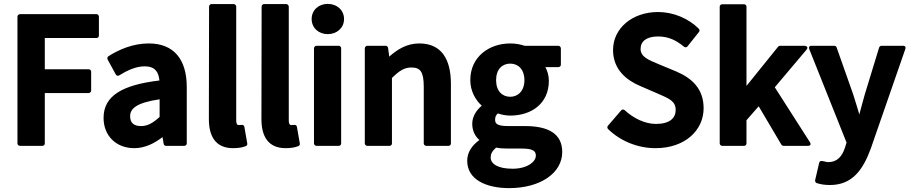

<svg xmlns="http://www.w3.org/2000/svg" viewBox="-20 -740 4689 990"><path d="M70 0C70 5 75 12 83 12H199C204 12 211 8 211 0V-260H437C442 -260 450 -265 450 -273V-371C450 -376 445 -383 437 -383H211V-544H478C483 -544 490 -548 490 -556V-654C490 -659 486 -667 478 -667H83C78 -667 70 -662 70 -654Z M514 -132C514 -39 580 24 672 24C728 24 776 -1 818 -33L824 2C825 8 830 12 836 12H930C935 12 943 8 943 0V-291C943 -432 878 -516 747 -516C666 -516 594 -485 539 -450C534 -447 532 -439 535 -433L577 -356C581 -349 588 -348 594 -351C636 -377 681 -398 726 -398C780 -398 798 -368 802 -325C610 -302 514 -246 514 -132ZM651 -141C651 -178 680 -210 803 -228V-137C770 -107 742 -90 708 -90C671 -90 651 -105 651 -141Z M1057 -126C1057 -38 1091 24 1182 24C1210 24 1232 20 1248 13C1253 11 1256 6 1255 0L1240 -86C1237 -101 1221 -95 1210 -95C1207 -95 1198 -96 1198 -120V-706C1198 -711 1193 -719 1185 -719H1070C1065 -719 1058 -714 1058 -706Z M1328 -126C1328 -38 1362 24 1453 24C1481 24 1503 20 1519 13C1524 11 1527 6 1526 0L1511 -86C1508 -101 1492 -95 1481 -95C1478 -95 1469 -96 1469 -120V-706C1469 -711 1464 -719 1456 -719H1341C1336 -719 1329 -714 1329 -706Z M1670 -564C1717 -564 1754 -596 1754 -642C1754 -688 1717 -720 1670 -720C1623 -720 1587 -688 1587 -642C1587 -596 1623 -564 1670 -564ZM1599 0C1599 5 1604 12 1612 12H1727C1732 12 1739 8 1739 0V-491C1739 -496 1735 -504 1727 -504H1612C1607 -504 1599 -499 1599 -491Z M1861 0C1861 5 1866 12 1874 12H1989C1994 12 2001 8 2001 0V-338C2039 -375 2064 -392 2101 -392C2146 -392 2165 -372 2165 -293V0C2165 5 2170 12 2178 12H2293C2298 12 2305 8 2305 0V-308C2305 -435 2256 -516 2142 -516C2078 -516 2030 -486 1987 -448L1981 -493C1980 -498 1976 -504 1969 -504H1874C1869 -504 1861 -499 1861 -491Z M2510 72C2510 55 2517 39 2538 21C2555 25 2577 26 2602 26H2669C2726 26 2743 37 2743 63C2743 93 2700 130 2623 130C2545 130 2510 104 2510 72ZM2389 89C2389 186 2487 230 2605 230C2768 230 2879 151 2879 44C2879 -51 2807 -90 2687 -90H2600C2541 -90 2533 -104 2533 -122C2533 -137 2536 -145 2547 -155C2568 -148 2591 -144 2611 -144C2720 -144 2810 -206 2810 -323C2810 -350 2803 -374 2792 -394H2859C2864 -394 2872 -398 2872 -406V-491C2872 -496 2867 -504 2859 -504H2685C2664 -511 2639 -516 2611 -516C2503 -516 2405 -448 2405 -327C2405 -270 2432 -224 2464 -195C2438 -173 2415 -141 2415 -102C2415 -65 2430 -37 2452 -18C2413 10 2389 46 2389 89ZM2611 -241C2570 -241 2538 -270 2538 -327C2538 -383 2570 -412 2611 -412C2652 -412 2684 -382 2684 -327C2684 -270 2650 -241 2611 -241Z M3115 -92C3111 -88 3110 -80 3115 -75C3179 -12 3269 24 3360 24C3512 24 3608 -68 3608 -182C3608 -283 3547 -337 3468 -371L3379 -408C3323 -431 3283 -447 3283 -488C3283 -527 3314 -552 3373 -552C3426 -552 3466 -533 3507 -499C3513 -494 3521 -496 3525 -501L3584 -575C3588 -579 3588 -587 3583 -592C3530 -645 3452 -678 3373 -678C3240 -678 3141 -594 3141 -482C3141 -379 3214 -325 3280 -297L3370 -258C3431 -232 3464 -218 3464 -173C3464 -131 3433 -101 3362 -101C3306 -101 3246 -130 3201 -172C3195 -177 3187 -176 3183 -171Z M3691 0C3691 5 3696 12 3704 12H3817C3822 12 3829 8 3829 0V-120L3892 -192L4009 6C4011 9 4015 12 4020 12H4145C4169 12 4156 -7 4156 -7L3975 -290L4138 -483C4154 -502 4128 -504 4128 -504H4002C3998 -504 3994 -502 3992 -499L3829 -297V-706C3829 -711 3825 -718 3817 -718H3704C3699 -718 3691 -714 3691 -706Z M4204 99 4183 189C4182 195 4185 202 4191 204C4210 210 4231 214 4259 214C4373 214 4429 138 4470 26L4648 -487C4654 -505 4636 -504 4636 -504H4525C4520 -504 4515 -500 4513 -495L4439 -253C4430 -219 4420 -186 4411 -150C4400 -185 4390 -221 4379 -254L4294 -495C4293 -499 4288 -504 4282 -504H4165C4145 -504 4153 -486 4153 -486L4345 -5L4337 21C4322 67 4296 96 4251 96C4234 96 4208 81 4204 99Z"/></svg>

Font: Falling Sky
Style: Bd
Weight: 700
Designer: Paul D. Hunt
Foundry: Adobe Systems Incorporated
Version: Version 1.02